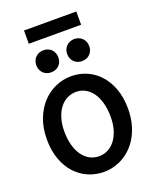

<svg xmlns="http://www.w3.org/2000/svg" viewBox="-203 -1271 1138 1398"><g transform="rotate(-20 366.0 -571.5)"><path d="M676.3 -361.3Q676.3 -302.7 664.1 -252.2Q651.9 -201.7 630.4 -160.2Q608.9 -118.7 579.1 -86.7Q549.3 -54.7 513.7 -32.7Q478 -10.7 438 0.7Q397.9 12.2 356.4 12.2Q293.5 12.2 236.6 -11.7Q179.7 -35.6 137 -82Q94.2 -128.4 69.1 -196Q43.9 -263.7 43.9 -351.6Q43.9 -439.5 70.6 -508.8Q97.2 -578.1 141.8 -626.2Q186.5 -674.3 244.6 -699.7Q302.7 -725.1 366.2 -725.1Q428.7 -725.1 484.9 -701.2Q541 -677.2 583.5 -630.9Q626 -584.5 651.1 -516.8Q676.3 -449.2 676.3 -361.3ZM537.1 -349.1Q537.1 -408.7 524.2 -456.3Q511.2 -503.9 487.8 -537.1Q464.4 -570.3 432.1 -587.9Q399.9 -605.5 361.3 -605.5Q322.8 -605.5 290 -588.6Q257.3 -571.8 233.6 -540.3Q210 -508.8 196.5 -464.1Q183.1 -419.4 183.1 -363.8Q183.1 -304.7 196 -257.3Q209 -210 232.7 -176.5Q256.3 -143.1 289.1 -125.2Q321.8 -107.4 361.3 -107.4Q397.9 -107.4 429.9 -123.8Q461.9 -140.1 485.8 -171.4Q509.8 -202.6 523.4 -247.3Q537.1 -292 537.1 -349.1ZM156.2 -886.2Q156.2 -904.8 162.6 -920.4Q168.9 -936 180.4 -947.5Q191.9 -959 207.5 -965.3Q223.1 -971.7 241.7 -971.7Q260.3 -971.7 275.9 -965.3Q291.5 -959 303 -947.5Q314.5 -936 320.8 -920.4Q327.1 -904.8 327.1 -886.2Q327.1 -867.2 320.8 -851.6Q314.5 -835.9 303 -824.5Q291.5 -813 275.9 -806.9Q260.3 -800.8 241.7 -800.8Q223.1 -800.8 207.5 -806.9Q191.9 -813 180.4 -824.5Q168.9 -835.9 162.6 -851.6Q156.2 -867.2 156.2 -886.2ZM395.5 -886.2Q395.5 -904.8 401.9 -920.4Q408.2 -936 419.7 -947.5Q431.2 -959 446.8 -965.3Q462.4 -971.7 481 -971.7Q499.5 -971.7 515.1 -965.3Q530.8 -959 542.2 -947.5Q553.7 -936 560.1 -920.4Q566.4 -904.8 566.4 -886.2Q566.4 -867.2 560.1 -851.6Q553.7 -835.9 542.2 -824.5Q530.8 -813 515.1 -806.9Q499.5 -800.8 481 -800.8Q462.4 -800.8 446.8 -806.9Q431.2 -813 419.7 -824.5Q408.2 -835.9 401.9 -851.6Q395.5 -867.2 395.5 -886.2ZM158.7 -1154.8H564V-1052.2H158.7Z"/></g></svg>

Font: Andika New Basic
Style: Bold
Weight: 700
Designer: Victor Gaultney, Annie Olsen, Pablo Ugerman
Foundry: SIL International
Version: Version 5.500; ttfautohint (v1.8.3)